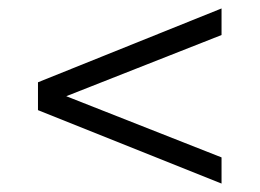

<svg xmlns="http://www.w3.org/2000/svg" viewBox="-20 -578 615 455"><path d="M505 -143V-205L137 -350L505 -495V-558L70 -383V-317Z"/></svg>

Font: Chess Sans
Style: Regular
Weight: 400
Designer: Wolf Bōese
Foundry: Wolf Bōese
Version: Version 7.223;Glyphs 3.3 (3306)